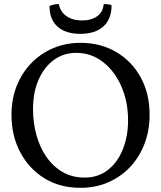

<svg xmlns="http://www.w3.org/2000/svg" viewBox="-20 -890 771 919"><path d="M365 9Q266 9 192 -37Q118 -83 76.5 -162Q35 -241 35 -340Q35 -417 60.5 -480Q86 -543 131 -589Q176 -635 236 -660Q296 -685 365 -685Q461 -685 535.5 -641.5Q610 -598 653 -520.5Q696 -443 696 -340Q696 -266 672 -202.5Q648 -139 603.5 -91.5Q559 -44 498.5 -17.5Q438 9 365 9ZM385 -40Q450 -40 496.5 -76.5Q543 -113 568 -175.5Q593 -238 593 -314Q593 -404 560.5 -477.5Q528 -551 472 -594Q416 -637 344 -637Q285 -637 238.5 -603.5Q192 -570 165 -509Q138 -448 138 -367Q138 -304 154 -245Q170 -186 201.5 -140Q233 -94 279 -67Q325 -40 385 -40ZM514 -865Q514 -799 475 -763.5Q436 -728 364 -728Q294 -728 255.5 -762.5Q217 -797 217 -861Q227 -866 239 -868.5Q251 -871 262 -870Q268 -834 298 -813Q328 -792 373 -792Q418 -792 446 -813Q474 -834 476 -870Q487 -871 497 -869.5Q507 -868 514 -865Z"/></svg>

Font: Vollkorn
Style: Regular
Weight: 400
Designer: Friedrich Althausen
Foundry: Friedrich Althausen
Version: Version 5.001